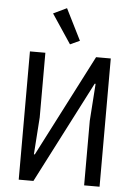

<svg xmlns="http://www.w3.org/2000/svg" viewBox="-62 -995 724 1041"><g transform="rotate(5 300.0 -474.5)"><path d="M80 -698H164V-346L150 -144H155L440 -698H520V0H436V-352L450 -554H445L160 0H80ZM187 -914 260 -949 345 -779 293 -755Z"/></g></svg>

Font: IBM Plex Mono
Style: Regular
Weight: 400
Monospace: yes
Designer: Mike Abbink, Paul van der Laan, Pieter van Rosmalen
Foundry: Bold Monday
Version: Version 2.3